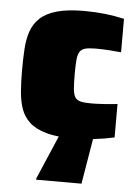

<svg xmlns="http://www.w3.org/2000/svg" viewBox="-52 -559 569 789"><g transform="rotate(5 233.0 -164.0)"><path d="M264 8Q196 8 152 -4.5Q108 -17 83 -40Q58 -63 47 -95Q36 -127 33 -167.5Q30 -208 30 -254Q30 -300 32.5 -340.5Q35 -381 46 -413.5Q57 -446 82 -469.5Q107 -493 151 -505.5Q195 -518 264 -518Q308 -518 349 -513.5Q390 -509 429 -500V-362Q411 -364 381 -366Q351 -368 324 -368Q297 -368 281.5 -364Q266 -360 258.5 -348.5Q251 -337 249 -314.5Q247 -292 247 -255Q247 -218 249 -195.5Q251 -173 258 -161.5Q265 -150 280.5 -146Q296 -142 324 -142Q347 -142 377.5 -144Q408 -146 433 -149V-11Q392 -2 348.5 3Q305 8 264 8ZM127 190V185L214 -18H348V-13L314 190Z"/></g></svg>

Font: Saira Thin Black
Style: Regular
Weight: 900
Version: Version 1.101